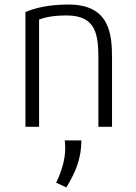

<svg xmlns="http://www.w3.org/2000/svg" viewBox="-20 -558 597 845"><path d="M152 0V-472C175 -481 213 -490 273 -490C408 -490 413 -399 413 -291V0H473V-302C473 -406 464 -538 282 -538C195 -538 134 -523 92 -505V0ZM272 267C313 199 338 140 338 60H265C266 67 267 83 267 95C267 146 250 199 227 246Z"/></svg>

Font: Repo Light
Style: Regular
Weight: 300
Designer: Stefan Peev
Foundry: Context Ltd
Version: Version 001.502